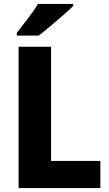

<svg xmlns="http://www.w3.org/2000/svg" viewBox="-20 -950 553 970"><path d="M74 0V-714H238V-137H487V0ZM350 -920Q332 -902 300 -874Q268 -846 234 -817.5Q200 -789 175 -770H65V-784Q90 -816 120.5 -856Q151 -896 172 -930H350Z"/></svg>

Font: Noto Sans Khmer UI SemiCondensed ExtraBold
Style: Regular
Weight: 800
Width: 4
Designer: Danh Hong and the Monotype Design Team
Foundry: Monotype Imaging Inc.
Version: Version 2.002; ttfautohint (v1.8.4.7-5d5b)